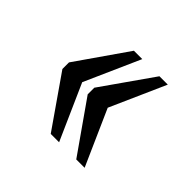

<svg xmlns="http://www.w3.org/2000/svg" viewBox="-101 -578 617 617"><g transform="rotate(45 207.0 -270.0)"><path d="M70 -255V-285L191 -459H229L145 -270L229 -81H191ZM185 -255V-285L307 -459H345L261 -270L345 -81H307Z"/></g></svg>

Font: Noto Serif Cond
Style: Regular
Weight: 400
Width: 3
Designer: Monotype Design Team
Foundry: Monotype Imaging Inc.
Version: Version 1.001